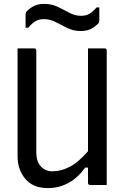

<svg xmlns="http://www.w3.org/2000/svg" viewBox="-20 -948 640 984"><path d="M226 16Q149 16 109.5 -31.5Q70 -79 70 -147V-700H155Q166 -700 166 -689V-166Q166 -121 189 -95.5Q212 -70 250 -70Q292 -70 337 -93Q382 -116 431 -173V-700H516Q527 -700 527 -689V0H442Q431 0 431 -11V-89H416Q380 -37 331 -10.5Q282 16 226 16ZM395 -867Q421 -867 438.5 -877.5Q456 -888 475 -910H489V-844Q489 -839 488 -835Q487 -831 482 -826Q466 -810 445.5 -799.5Q425 -789 393 -789Q356 -789 325 -804.5Q294 -820 265 -835Q236 -850 205 -850Q180 -850 162 -839.5Q144 -829 125 -806H111V-872Q111 -877 112 -881Q113 -885 118 -891Q134 -907 154.5 -917.5Q175 -928 207 -928Q245 -928 276 -913Q307 -898 335.5 -882.5Q364 -867 395 -867Z"/></svg>

Font: Recursive Mn Lnr St
Style: Regular
Weight: 400
Monospace: yes
Version: Version 1.079;hotconv 1.0.112;makeotfexe 2.5.65598; ttfautoh